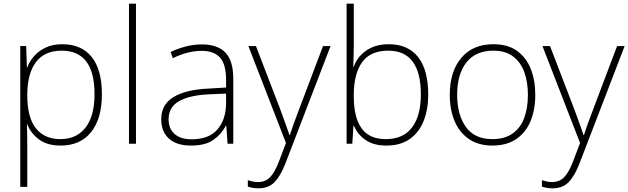

<svg xmlns="http://www.w3.org/2000/svg" viewBox="-20 -780 3410 1042"><path d="M318 -540Q422 -540 477.5 -471Q533 -402 533 -269Q533 -135 474 -62.5Q415 10 310 10Q235 10 190.5 -24Q146 -58 128 -106H126Q127 -76 127.5 -44.5Q128 -13 128 16V234H90V-530H122L126 -414H128Q140 -447 165 -475.5Q190 -504 228 -522Q266 -540 318 -540ZM315 -505Q222 -505 175.5 -443.5Q129 -382 128 -269V-263Q128 -142 175 -83.5Q222 -25 308 -25Q396 -25 444.5 -88Q493 -151 493 -269Q493 -505 315 -505Z M718 0H680V-760H718Z M1076 -539Q1161 -539 1203.5 -494.5Q1246 -450 1246 -353V0H1215L1208 -98H1206Q1182 -52 1138.5 -21Q1095 10 1016 10Q938 10 896.5 -28Q855 -66 855 -133Q855 -212 920.5 -252.5Q986 -293 1107 -299L1207 -305V-345Q1207 -431 1174 -467.5Q1141 -504 1075 -504Q998 -504 918 -464L906 -498Q944 -516 987 -527.5Q1030 -539 1076 -539ZM1111 -268Q1009 -263 952 -231Q895 -199 895 -133Q895 -81 928 -52.5Q961 -24 1020 -24Q1114 -24 1160 -77.5Q1206 -131 1207 -219V-272Z M1328 -530H1369L1502 -184Q1519 -138 1531 -104Q1543 -70 1551 -47H1553Q1560 -69 1572 -103Q1584 -137 1601 -181L1733 -530H1774L1529 107Q1503 174 1470.5 208Q1438 242 1383 242Q1353 242 1325 233V198Q1339 202 1351.5 205Q1364 208 1380 208Q1420 208 1445.5 182Q1471 156 1494 96L1532 -4Z M1900 -535Q1900 -509 1899 -475Q1898 -441 1897 -418H1900Q1918 -471 1967.5 -505.5Q2017 -540 2090 -540Q2194 -540 2249 -470.5Q2304 -401 2304 -266Q2304 -187 2279.5 -124.5Q2255 -62 2204.5 -26Q2154 10 2077 10Q2007 10 1963.5 -20.5Q1920 -51 1901 -97H1898L1892 0H1861V-760H1900ZM2087 -505Q1990 -505 1945 -442Q1900 -379 1900 -265V-256Q1900 -143 1942 -84Q1984 -25 2074 -25Q2168 -25 2216 -88Q2264 -151 2264 -267Q2264 -505 2087 -505Z M2885 -265Q2885 -185 2859.5 -123Q2834 -61 2782 -25.5Q2730 10 2652 10Q2577 10 2525.5 -25Q2474 -60 2447.5 -122Q2421 -184 2421 -265Q2421 -392 2483.5 -466Q2546 -540 2657 -540Q2736 -540 2786 -504Q2836 -468 2860.5 -406Q2885 -344 2885 -265ZM2461 -265Q2461 -158 2508 -91.5Q2555 -25 2652 -25Q2719 -25 2762 -55.5Q2805 -86 2825 -140Q2845 -194 2845 -265Q2845 -333 2826 -387Q2807 -441 2765.5 -473Q2724 -505 2657 -505Q2562 -505 2511.5 -441.5Q2461 -378 2461 -265Z M2924 -530H2965L3098 -184Q3115 -138 3127 -104Q3139 -70 3147 -47H3149Q3156 -69 3168 -103Q3180 -137 3197 -181L3329 -530H3370L3125 107Q3099 174 3066.5 208Q3034 242 2979 242Q2949 242 2921 233V198Q2935 202 2947.5 205Q2960 208 2976 208Q3016 208 3041.5 182Q3067 156 3090 96L3128 -4Z"/></svg>

Font: Noto Sans Lao Looped ExtraLight
Style: Regular
Weight: 200
Designer: Mark Frömberg, Ben Mitchell
Foundry: The Fontpad Ltd
Version: Version 1.002; ttfautohint (v1.8.4.7-5d5b)